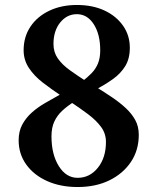

<svg xmlns="http://www.w3.org/2000/svg" viewBox="-20 -736 624 772"><path d="M292 16Q223 16 169.5 -8Q116 -32 85.5 -74.5Q55 -117 55 -172Q55 -208 69.5 -235Q84 -262 108 -283.5Q132 -305 163.5 -323Q195 -341 229 -360V-349Q187 -377 152 -404Q117 -431 96 -463Q75 -495 75 -534Q75 -588 102.5 -629Q130 -670 178.5 -693Q227 -716 289 -716Q352 -716 399.5 -694Q447 -672 474.5 -633Q502 -594 502 -544Q502 -500 483.5 -470Q465 -440 434 -418Q403 -396 366 -376L365 -387Q399 -366 429.5 -345.5Q460 -325 484.5 -302.5Q509 -280 523.5 -254Q538 -228 538 -194Q538 -132 506.5 -85Q475 -38 420 -11Q365 16 292 16ZM292 -21Q341 -21 373.5 -61.5Q406 -102 406 -165Q406 -199 386.5 -225.5Q367 -252 334.5 -276.5Q302 -301 261 -328L278 -327Q251 -310 230.5 -291Q210 -272 198.5 -247.5Q187 -223 187 -188Q187 -115 216.5 -68Q246 -21 292 -21ZM330 -407 310 -408Q332 -425 348.5 -442Q365 -459 374 -481Q383 -503 383 -534Q383 -598 357 -638.5Q331 -679 289 -679Q249 -679 222 -645.5Q195 -612 195 -559Q195 -526 212.5 -501Q230 -476 260.5 -454Q291 -432 330 -407Z"/></svg>

Font: Wittgenstein SemiBold
Style: Regular
Weight: 600
Designer: Jörg Drees
Foundry: Jörg Drees
Version: Version 1.500